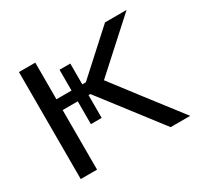

<svg xmlns="http://www.w3.org/2000/svg" viewBox="-144 -888 1136 1080"><g transform="rotate(-30 423.5 -347.5)"><path d="M92 0V-695H198V-457H296V-592H366V-457H389Q642 -687 651 -695H791L483 -416Q605 -256 803 0H676L378 -387H366V-239H296V-387H198V0Z"/></g></svg>

Font: Coval
Style: Medium
Weight: 500
Foundry: Context Ltd
Version: Version 001.000